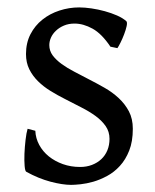

<svg xmlns="http://www.w3.org/2000/svg" viewBox="-20 -489 423 523"><path d="M341.8 -138.2Q341.8 -103.5 332 -78.9Q322.3 -54.2 306.6 -37.1Q291 -20 272 -9.8Q252.9 0.5 234.4 5.9Q215.8 11.2 199.5 12.9Q183.1 14.6 173.8 14.6Q150.4 14.6 117.4 5.9Q84.5 -2.9 51.8 -21Q48.3 -22.5 47.1 -36.9Q45.9 -51.3 46.6 -70.1Q47.4 -88.9 49.6 -107.9Q51.8 -127 55.2 -138.2L76.2 -132.8Q77.1 -112.3 86.9 -94.2Q96.7 -76.2 113 -63Q129.4 -49.8 151.1 -42Q172.9 -34.2 198.2 -34.2Q215.8 -34.2 230.5 -39.8Q245.1 -45.4 255.9 -55.4Q266.6 -65.4 272.5 -79.6Q278.3 -93.8 278.3 -110.8Q278.3 -130.4 267.8 -145.5Q257.3 -160.6 240.2 -173.1Q223.1 -185.5 201.4 -196.5Q179.7 -207.5 157.2 -219.2Q136.7 -229.5 117.7 -241.2Q98.6 -252.9 83.7 -267.6Q68.8 -282.2 59.8 -300.3Q50.8 -318.4 50.8 -341.8Q50.8 -372.1 63 -395.8Q75.2 -419.4 95.5 -435.5Q115.7 -451.7 141.8 -460.2Q168 -468.8 195.8 -468.8Q210.9 -468.8 229.2 -466.1Q247.6 -463.4 265.4 -458.5Q283.2 -453.6 298.8 -446.8Q314.5 -439.9 324.2 -431.2Q327.1 -428.2 325 -418Q322.8 -407.7 318.1 -395.5Q313.5 -383.3 308.1 -372.6Q302.7 -361.8 299.8 -357.9L280.8 -361.8Q257.3 -397 232.2 -410.9Q207 -424.8 183.1 -424.8Q167 -424.8 154.3 -419.4Q141.6 -414.1 132.6 -405.5Q123.5 -397 118.9 -386.7Q114.3 -376.5 114.3 -366.2Q114.3 -350.6 123.5 -338.1Q132.8 -325.7 147.9 -314.7Q163.1 -303.7 182.4 -293.7Q201.7 -283.7 222.2 -272.9Q243.2 -262.2 264.6 -250Q286.1 -237.8 303.2 -221.9Q320.3 -206.1 331.1 -185.8Q341.8 -165.5 341.8 -138.2Z"/></svg>

Font: Gentium Plus
Style: Regular
Weight: 400
Designer: J. Victor Gaultney, Annie Olsen, Iska Routamaa
Foundry: SIL International
Version: Version 1.510